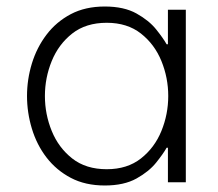

<svg xmlns="http://www.w3.org/2000/svg" viewBox="-20 -560 671 590"><path d="M302 -540Q361 -540 399.5 -518.5Q438 -497 460 -469.5Q482 -442 492 -424H496V-530H551V0H496V-106H492Q482 -88 460 -60.5Q438 -33 399.5 -11.5Q361 10 302 10Q242 10 197.5 -13.5Q153 -37 123 -76Q93 -115 78 -164.5Q63 -214 63 -265Q63 -316 78 -365Q93 -414 123 -453.5Q153 -493 197.5 -516.5Q242 -540 302 -540ZM308 -490Q244 -490 202 -457Q160 -424 139 -372.5Q118 -321 118 -265Q118 -209 139 -157.5Q160 -106 202 -73Q244 -40 308 -40Q371 -40 413 -73Q455 -106 476 -157.5Q497 -209 497 -265Q497 -321 476 -372.5Q455 -424 413 -457Q371 -490 308 -490Z"/></svg>

Font: Be Vietnam Pro ExtraLight
Style: Regular
Weight: 200
Designer: Lam Bao, Tony Le, Vietanh Nguyen
Foundry: Yellow Type Foundry
Version: Version 1.002; ttfautohint (v1.8.3)